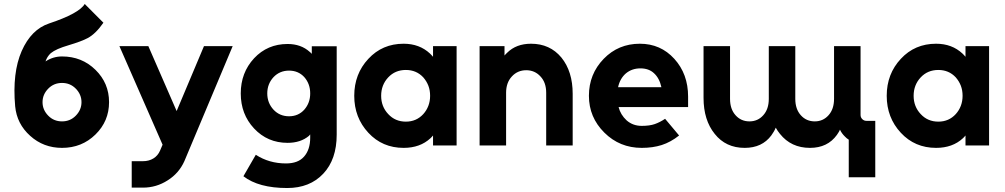

<svg xmlns="http://www.w3.org/2000/svg" viewBox="-20 -732 5054 966"><path d="M406.3 -712Q378 -664.3 227 -614Q137 -584 89 -475Q41.3 -365.7 56.3 -197.3Q64.7 -108.7 131.7 -48.7Q198.7 12 292 12Q391.7 12 460.3 -55.3Q528.7 -122.3 528.7 -218Q528.7 -313.7 460.3 -380.7Q391.7 -448 292 -448Q247.3 -448 209 -423Q217 -447.3 235.3 -464.3Q248.7 -475.3 270.8 -485.2Q293 -495 324.7 -504.3Q390.7 -524 421 -540.3Q461 -561.3 500.3 -617.7ZM292 -314.7Q333.3 -314.7 361.3 -286Q390 -256.7 390 -218Q390 -179.3 361.3 -150Q333.3 -121.3 292 -121.3Q250.7 -121.3 222.7 -150Q194 -179.3 194 -218Q194 -256.7 222.7 -286Q250.7 -314.7 292 -314.7Z M580.7 -500 798 -4 785.3 25.7Q774.3 51.3 752 65Q729.3 79 699.3 79H642.7V212H699.3Q766.7 212 823.7 175.3Q880.3 139.7 907.7 78.7L1150.7 -500H1006.3L868.7 -173.3L726.3 -500Z M1434.3 -376.7Q1481 -376.7 1511 -344Q1540.7 -310 1540.7 -262Q1540.7 -214.3 1511 -180.3Q1481 -147 1434.3 -147Q1387 -147 1356 -180.3Q1324.7 -214.3 1324.7 -262Q1324.7 -309.7 1356 -343.7Q1387.3 -376.7 1434.3 -376.7ZM1427 -510.7Q1325.7 -510.7 1258.3 -438.7Q1191.3 -366.3 1191.3 -262Q1191.3 -157.3 1258.3 -85.7Q1326 -13.3 1427 -13.3Q1492.3 -13.3 1534.3 -48.3Q1536 -50.7 1537.5 -52.2Q1539 -53.7 1540.7 -55.7V-39.3Q1540.7 21 1509.7 56Q1479.7 90.3 1419 90.3Q1334 90.3 1267 46.7L1204.7 154.7Q1281.3 214 1425 214Q1538.7 214 1606.3 142Q1674 70.3 1674 -54.7V-499.3H1548.7V-461Q1546.3 -464 1543.5 -466.5Q1540.7 -469 1538.3 -471Q1494.3 -510.7 1427 -510.7Z M2158.7 -500V-446.3Q2154.7 -450.3 2151.2 -454.7Q2147.7 -459 2143.3 -462.7Q2090.3 -512 2010.7 -512Q1903.7 -512 1833.3 -436Q1762.3 -360 1762.3 -250Q1762.3 -140.3 1833.3 -64Q1903.7 12 2010.7 12Q2093.7 12 2146 -36.7Q2149.7 -39.7 2152.5 -43.3Q2155.3 -47 2158.7 -50.3V0H2277.3V-500ZM2022 -380Q2075 -380 2109.7 -342.7Q2126.3 -323.7 2135.2 -300.8Q2144 -278 2144 -250Q2144 -223 2135.2 -199.7Q2126.3 -176.3 2109.7 -158Q2075 -120 2022 -120Q1968.3 -120 1933.3 -158Q1897.7 -195.7 1897.7 -250Q1897.7 -304.7 1933.3 -342.7Q1968.3 -380 2022 -380Z M2861.3 0V-260Q2861.3 -372.3 2804.7 -442.3Q2747 -512 2651.7 -512Q2577.3 -512 2531.7 -466.7Q2528.3 -463.7 2525 -460.2Q2521.7 -456.7 2518.3 -452.7V-500H2393V0H2526.3V-265.3Q2526.3 -316.3 2555.3 -347.3Q2584 -378.7 2627.7 -378.7Q2670.7 -378.7 2699.3 -347.3Q2728 -317 2728 -265.3V0Z M3442 -193.3V-246Q3442 -359.7 3372.7 -436Q3303.7 -512 3199.3 -512Q3091 -512 3017.3 -436Q2943 -359.3 2943 -250Q2943 -141.7 3020.7 -64.7Q3097.7 12 3208.7 12Q3264.3 12 3309.3 -2.3Q3354.3 -16.7 3396.7 -50.3L3326.3 -134.3Q3300 -116.7 3274.2 -107.7Q3248.3 -98.7 3208.7 -98.7Q3164.3 -98.7 3132.7 -126.3Q3102 -154.7 3092.3 -193.3ZM3202 -388Q3244 -388 3270 -364Q3297.7 -339 3307.7 -293.3H3089.7Q3099.3 -337.3 3129.3 -363Q3159.7 -388 3202 -388Z M3981.3 -500H3848V-234.7Q3848 -183 3820.3 -152.3Q3792.7 -121.3 3750.7 -121.3Q3708.3 -121.3 3680.7 -152.3Q3653 -183 3653 -234.7V-500H3519.7V-240Q3519.7 -127.7 3576 -58.3Q3603.7 -23.3 3641.3 -5.7Q3679 12 3726.7 12Q3814.3 12 3860.7 -50.7Q3867 -59.3 3872.8 -69.2Q3878.7 -79 3883 -89.7Q3892.3 -72.7 3904.3 -58.3Q3960.3 12 4055.3 12Q4143.7 12 4190.7 -53.3Q4194.7 -59.7 4198.8 -65.8Q4203 -72 4206 -79.7Q4214.7 -60.7 4231 -45Q4240 -35.3 4250.3 -29.3V160H4383.7V-124H4339Q4327 -124 4318.3 -132.7Q4309.7 -141.3 4309.7 -153.3V-500H4176.3V-234.7Q4176.3 -183 4148.7 -152.3Q4121 -121.3 4079.3 -121.3Q4036.7 -121.3 4009 -152.3Q3981.3 -183 3981.3 -234.7Z M4837.7 -500V-446.3Q4833.7 -450.3 4830.2 -454.7Q4826.7 -459 4822.3 -462.7Q4769.3 -512 4689.7 -512Q4582.7 -512 4512.3 -436Q4441.3 -360 4441.3 -250Q4441.3 -140.3 4512.3 -64Q4582.7 12 4689.7 12Q4772.7 12 4825 -36.7Q4828.7 -39.7 4831.5 -43.3Q4834.3 -47 4837.7 -50.3V0H4956.3V-500ZM4701 -380Q4754 -380 4788.7 -342.7Q4805.3 -323.7 4814.2 -300.8Q4823 -278 4823 -250Q4823 -223 4814.2 -199.7Q4805.3 -176.3 4788.7 -158Q4754 -120 4701 -120Q4647.3 -120 4612.3 -158Q4576.7 -195.7 4576.7 -250Q4576.7 -304.7 4612.3 -342.7Q4647.3 -380 4701 -380Z"/></svg>

Font: Unageo Variable
Style: Regular
Weight: 300
Designer: Richard Sepsi
Foundry: Richard Sepsi
Version: Version 2.200